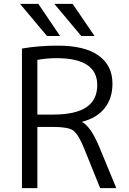

<svg xmlns="http://www.w3.org/2000/svg" viewBox="-20 -977 669 997"><path d="M224 -790 84 -957H179L292 -790ZM402 -790 262 -957H357L471 -790ZM174 -318V0H94V-725Q181 -740 280 -740Q420 -740 492 -688.5Q564 -637 564 -542Q564 -466 523 -415Q482 -364 407 -345V-343Q452 -319 496 -213L584 0H500L415 -211Q385 -283 358.5 -300.5Q332 -318 254 -318ZM174 -382H254Q373 -382 429 -420.5Q485 -459 485 -535Q485 -675 274 -675Q221 -675 174 -666Z"/></svg>

Font: M PLUS 1p
Style: Regular
Weight: 400
Version: Version 1.062